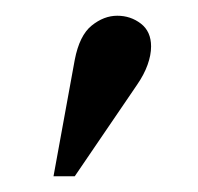

<svg xmlns="http://www.w3.org/2000/svg" viewBox="-20 -744 251 244"><path d="M48 -520 75 -668Q81 -699 96.5 -711.5Q112 -724 129 -724Q146 -724 159 -714Q172 -704 172 -685Q172 -674 167.5 -661.5Q163 -649 154 -636L75 -520Z"/></svg>

Font: Baskervville SemiBold
Style: Regular
Weight: 600
Version: Version 1.100